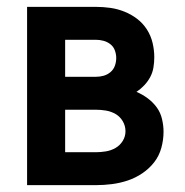

<svg xmlns="http://www.w3.org/2000/svg" viewBox="-20 -540 540 560"><path d="M59 0V-520H259Q281 -520 302 -517Q323 -514 343 -506Q363 -498 380 -485Q397 -472 408.5 -454Q420 -436 425 -415Q430 -394 430 -373Q430 -358 427.5 -343Q425 -328 418 -315Q411 -302 400.5 -291Q390 -280 378 -272Q395 -265 410.5 -253.5Q426 -242 437 -227Q448 -212 452.5 -193Q457 -174 457 -156Q457 -132 450.5 -108.5Q444 -85 429.5 -66.5Q415 -48 395 -34.5Q375 -21 352.5 -13.5Q330 -6 306.5 -3Q283 0 259 0ZM170 -316H259Q271 -316 282 -319Q293 -322 302 -329.5Q311 -337 315 -348Q319 -359 319 -371Q319 -382 315 -393Q311 -404 302 -411Q293 -418 282 -421Q271 -424 259 -424H170ZM170 -96H259Q274 -96 289 -98.5Q304 -101 317 -108.5Q330 -116 338 -129Q346 -142 346 -157Q346 -173 338 -186.5Q330 -200 317 -207.5Q304 -215 289 -217.5Q274 -220 259 -220H170Z"/></svg>

Font: Iosevka SS18
Style: Bold
Weight: 700
Monospace: yes
Designer: Belleve Invis
Foundry: Belleve Invis
Version: Version 25.1.1; ttfautohint (v1.8.4)